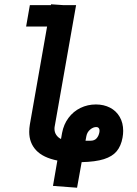

<svg xmlns="http://www.w3.org/2000/svg" viewBox="-20 -749 640 897"><path d="M248 1Q181 -12.5 148.8 -47Q116.5 -81.5 116.5 -133Q116.5 -149.5 119.5 -167.5Q178 -497 200 -625H102L119.5 -725H218L218.5 -729L276.5 -725H335.5L324 -660L285.5 -441.5Q272 -364.5 236 -161Q234.5 -154.5 234.5 -147.5Q234.5 -131 242.8 -118.8Q251 -106.5 265 -99.5L270 -128Q277.5 -168 300 -198.2Q322.5 -228.5 356 -244.8Q389.5 -261 428 -261Q465 -261 494 -246Q523 -231 539.2 -203Q555.5 -175 555.5 -137.5Q555.5 -122.5 552.5 -106Q545.5 -67 525.2 -42.5Q505 -18 465.5 -5.5Q426 7 361.5 8.5L340 128L227.5 119.5ZM402.5 -91.5Q421.5 -91.5 431.5 -103Q441.5 -114.5 444.5 -132Q445 -134.5 445 -139Q445 -147 441 -151.2Q437 -155.5 430 -155.5Q415 -155.5 401 -143.5Q387 -131.5 383.5 -113L379.5 -91.5Z"/></svg>

Font: JuliaMono SemiBoldItalic
Style: Regular
Weight: 600
Italic angle: -9°
Monospace: yes
Designer: cormullion
Foundry: corm
Version: Version 0.049; ttfautohint (v1.8.4)